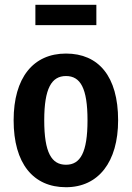

<svg xmlns="http://www.w3.org/2000/svg" viewBox="-20 -768 552 803"><path d="M383 -663V-748H128V-663ZM256 -544C119 -544 37 -443 37 -265C37 -84 119 15 256 15C392 15 474 -91 474 -265C474 -449 392 -544 256 -544ZM256 -450C316 -450 346 -400 346 -265C346 -130 316 -79 256 -79C196 -79 165 -129 165 -265C165 -399 196 -450 256 -450Z"/></svg>

Font: Fira Sans Condensed Medium
Style: Regular
Weight: 500
Width: 3
Designer: Carrois Corporate & Edenspiekermann AG
Foundry: Carrois Corporate GbR & Edenspiekermann AG
Version: Version 4.202;PS 004.202;hotconv 1.0.88;makeotf.lib2.5.64775